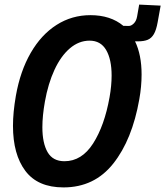

<svg xmlns="http://www.w3.org/2000/svg" viewBox="-20 -801 720 836"><path d="M36.5 -253Q36.5 -311.5 49 -383.5Q68 -491.5 113.8 -570.8Q159.5 -650 226.2 -692.5Q293 -735 373.5 -735Q461.5 -735 517 -688.5L541 -688Q551.5 -688 562.5 -698.8Q573.5 -709.5 577 -729.5L586 -781L679.5 -776.5Q677 -763 666.5 -704.5Q660.5 -670.5 650 -652.5Q639.5 -634.5 623.2 -627.8Q607 -621 581 -621H568Q596.5 -562.5 596.5 -476.5Q596.5 -424 586.5 -368.5Q555.5 -192.5 473.2 -88.8Q391 15 256.5 15Q144.5 15 90.5 -56.8Q36.5 -128.5 36.5 -253ZM457 -377.5Q466 -428 466 -472Q466 -542.5 442.2 -583.2Q418.5 -624 370 -624Q323.5 -624 284.2 -590.5Q245 -557 217.2 -497Q189.5 -437 175.5 -358.5Q164.5 -296.5 164.5 -247Q164.5 -178 187.2 -138.5Q210 -99 260.5 -99Q336 -99 385.5 -176.5Q435 -254 457 -377.5Z"/></svg>

Font: JuliaMono BoldItalic
Style: Regular
Weight: 700
Italic angle: -9°
Monospace: yes
Designer: cormullion
Foundry: corm
Version: Version 0.049; ttfautohint (v1.8.4)